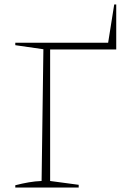

<svg xmlns="http://www.w3.org/2000/svg" viewBox="-20 -834 557 854"><path d="M488 -814H497V-614H203V-29L330 -12V0H48V-10Q79 -18 108 -23Q137 -28 165 -29L173 -615L48 -633V-644H461Z"/></svg>

Font: Piazzolla SC Thin
Style: Regular
Weight: 100
Designer: Juan Pablo del Peral
Foundry: Huerta Tipografica
Version: Version 1.330